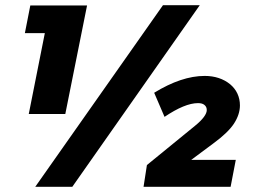

<svg xmlns="http://www.w3.org/2000/svg" viewBox="-20 -721 992 741"><path d="M97 -700 76 -593H153L91 -281H232L316 -700ZM259 0 751 -701H609L116 0ZM718 -104 804 -168C841 -195 868 -221 883 -244C898 -267 906 -291 906 -314C906 -347 893 -375 868 -396C842 -417 809 -428 770 -428C710 -428 645 -406 575 -363L615 -270C667 -305 710 -323 744 -323C755 -323 763 -321 769 -316C775 -311 778 -305 778 -296C778 -281 763 -260 732 -235L547 -84L534 0H870L890 -104Z"/></svg>

Font: Argentum Sans ExtraBold
Style: Italic
Weight: 800
Italic angle: -11.3°
Designer: Julieta Ulanovsky
Foundry: Julieta Ulanovsky
Version: Version 5.001;February 15, 2019;FontCreator 11.5.0.2425 64-b